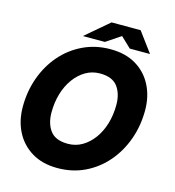

<svg xmlns="http://www.w3.org/2000/svg" viewBox="-124 -954 975 1072"><g transform="rotate(15 363.5 -418.0)"><path d="M305 14Q219 14 157.5 -23Q96 -60 63.5 -123.5Q31 -187 31 -267Q31 -357 59.5 -436Q88 -515 140 -575Q192 -635 264 -669.5Q336 -704 422 -704Q509 -704 570 -667.5Q631 -631 663.5 -567.5Q696 -504 696 -424Q696 -334 667.5 -255Q639 -176 587 -115.5Q535 -55 463.5 -20.5Q392 14 305 14ZM327 -132Q372 -132 409.5 -154Q447 -176 475 -214.5Q503 -253 518 -303.5Q533 -354 533 -412Q533 -476 502.5 -517Q472 -558 400 -558Q355 -558 317.5 -536Q280 -514 252 -475.5Q224 -437 209 -386.5Q194 -336 194 -278Q194 -214 224.5 -173Q255 -132 327 -132ZM253 -735 388 -850H517L495 -812L380 -735ZM524 -735 443 -812 427 -850H556L641 -735Z"/></g></svg>

Font: Radio Canada Big
Style: Bold Italic
Weight: 700
Italic angle: -12°
Designer: Étienne Aubert Bonn
Foundry: Coppers and Brasses
Version: Version 1.001